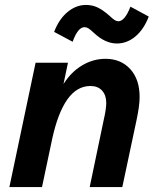

<svg xmlns="http://www.w3.org/2000/svg" viewBox="-20 -757 630 777"><path d="M18 0 124 -503H255L237 -417Q268 -466 312.5 -492.5Q357 -519 407 -519Q469 -519 507 -477.5Q545 -436 545 -365Q545 -346 542 -324Q539 -302 533 -273L475 0H343L400 -273Q405 -294 407.5 -312Q410 -330 410 -340Q410 -372 393 -390.5Q376 -409 346 -409Q291 -409 252.5 -354.5Q214 -300 191 -194L150 0ZM328 -737Q353 -737 374.5 -727Q396 -717 421 -695Q437 -680 444.5 -675.5Q452 -671 459 -671Q485 -671 508 -730L582 -690Q562 -638 528 -609.5Q494 -581 453 -581Q406 -581 361 -623Q345 -638 337.5 -642.5Q330 -647 322 -647Q295 -647 274 -588L199 -628Q219 -680 253.5 -708.5Q288 -737 328 -737Z"/></svg>

Font: Wix Madefor Text
Style: Bold Italic
Weight: 700
Italic angle: -12°
Designer: Dalton Maag Ltd
Foundry: Dalton Maag Ltd
Version: Version 3.100